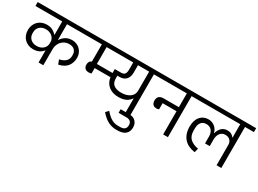

<svg xmlns="http://www.w3.org/2000/svg" viewBox="-60 -1509 3471 2581"><g transform="rotate(30 1675.5 -218.5)"><path d="M396 -185H392Q367 -153 329.5 -135Q292 -117 240 -117Q200 -117 165.5 -131Q131 -145 106 -170Q81 -195 67 -230Q53 -265 53 -307Q53 -349 67 -384Q81 -419 106 -444Q131 -469 165.5 -483Q200 -497 240 -497Q297 -497 333 -477Q369 -457 392 -430H396V-637H-20V-698H877V-637H470V-395H474Q497 -432 538 -459.5Q579 -487 641 -487Q678 -487 710 -473.5Q742 -460 765 -436.5Q788 -413 801 -381.5Q814 -350 814 -313Q814 -237 772.5 -182Q731 -127 639 -107L613 -174Q681 -189 712 -221.5Q743 -254 743 -303V-317Q743 -338 736.5 -357Q730 -376 716.5 -390.5Q703 -405 681.5 -413Q660 -421 630 -421Q597 -421 568 -408.5Q539 -396 517.5 -373.5Q496 -351 483 -319.5Q470 -288 470 -250V0H396ZM260 -179Q293 -179 319 -189Q345 -199 362.5 -215.5Q380 -232 389 -253Q398 -274 398 -295V-321Q398 -342 389 -362.5Q380 -383 362.5 -399.5Q345 -416 319 -426.5Q293 -437 260 -437Q229 -437 205 -427.5Q181 -418 164.5 -402Q148 -386 139 -364.5Q130 -343 130 -319V-297Q130 -273 139 -251.5Q148 -230 164.5 -214Q181 -198 205 -188.5Q229 -179 260 -179Z M862 -698H1957V-637H1819V0H1745V-219H1741Q1715 -179 1669.5 -156.5Q1624 -134 1555 -134Q1463 -134 1404 -180.5Q1345 -227 1332 -312H1087V-229Q1071 -221 1045 -221Q1007 -221 987 -241.5Q967 -262 967 -298Q967 -353 1011 -370V-637H862ZM1498 -637H1085V-375H1328V-436H1425Q1464 -436 1481 -457Q1498 -478 1498 -523ZM1560 -203Q1603 -203 1637.5 -213.5Q1672 -224 1696 -242Q1720 -260 1732.5 -285Q1745 -310 1745 -339V-637H1572V-523Q1572 -455 1537 -415.5Q1502 -376 1434 -376H1402V-338Q1402 -265 1444 -234Q1486 -203 1560 -203Z M1759 261Q1723 261 1690.5 254.5Q1658 248 1627.5 233Q1597 218 1566.5 193Q1536 168 1504 131L1544 88Q1572 121 1598 143.5Q1624 166 1648 179Q1672 192 1695.5 197.5Q1719 203 1743 203H1777Q1825 203 1847.5 183Q1870 163 1870 122Q1870 87 1849 67.5Q1828 48 1789 48H1666V-8H1799Q1865 -8 1899.5 29Q1934 66 1934 123Q1934 186 1893.5 223.5Q1853 261 1759 261Z M2078 -257Q2038 -257 2019.5 -279Q2001 -301 2001 -339Q2001 -379 2024 -401Q2047 -423 2093 -423H2330V-637H1917V-698H2542V-637H2404V0H2330V-360H2114V-265Q2098 -257 2078 -257Z M3159 -318Q3159 -360 3132.5 -387Q3106 -414 3058 -414Q3032 -414 3012 -403.5Q2992 -393 2978.5 -375Q2965 -357 2958 -332.5Q2951 -308 2951 -280V-177H2878V-283Q2878 -342 2848.5 -377Q2819 -412 2765 -412Q2714 -412 2686.5 -377.5Q2659 -343 2659 -283V-248Q2659 -169 2702.5 -126.5Q2746 -84 2832 -68L2816 -5Q2764 -12 2721.5 -31.5Q2679 -51 2648.5 -84Q2618 -117 2601.5 -163.5Q2585 -210 2585 -271Q2585 -322 2598 -361.5Q2611 -401 2634.5 -427.5Q2658 -454 2689.5 -467.5Q2721 -481 2758 -481Q2790 -481 2815.5 -471Q2841 -461 2860.5 -444.5Q2880 -428 2893 -406Q2906 -384 2912 -360H2917Q2923 -384 2934.5 -405.5Q2946 -427 2962.5 -443.5Q2979 -460 3001.5 -470Q3024 -480 3052 -480Q3091 -480 3115 -466.5Q3139 -453 3156 -431H3161L3159 -475V-637H2502V-698H3371V-637H3233V0H3159Z"/></g></svg>

Font: IBM Plex Sans Devanagari
Style: Regular
Weight: 400
Designer: Mike Abbink, Paul van der Laan, Pieter van Rosmalen, Erin McLaughlin
Foundry: Bold Monday
Version: Version 1.1